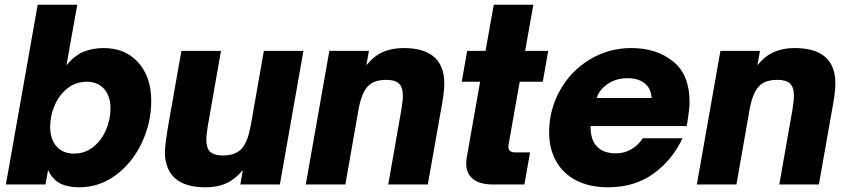

<svg xmlns="http://www.w3.org/2000/svg" viewBox="-20 -783 3597 815"><path d="M184 -61 173 0H5L140 -763H308L262 -506Q296 -547 334 -563Q372 -579 420 -579Q512 -579 567 -517.5Q622 -456 622 -355Q622 -262 582 -177Q542 -92 472 -40Q402 12 316 12Q268 12 236 -4Q204 -20 184 -61ZM449 -323Q449 -375 422 -405.5Q395 -436 348 -436Q302 -436 267 -408.5Q232 -381 212.5 -337Q193 -293 193 -245Q193 -192 220 -161.5Q247 -131 294 -131Q340 -131 375 -158.5Q410 -186 429.5 -230.5Q449 -275 449 -323Z M687 -86Q680 -108 680 -136Q680 -166 694 -250L750 -567H918L862 -248Q856 -212 856 -190Q856 -160 867 -144Q884 -123 926 -123Q979 -123 1006 -152Q1019 -167 1028 -189.5Q1037 -212 1044 -248L1100 -567H1268L1168 0H1000L1011 -61Q979 -23 941.5 -5.5Q904 12 853 12Q714 12 687 -86Z M1278 0 1378 -567H1546L1535 -506Q1569 -547 1607 -563Q1645 -579 1693 -579Q1866 -579 1866 -428Q1866 -406 1862 -377.5Q1858 -349 1852 -317L1796 0H1628L1684 -319Q1690 -355 1690 -377Q1690 -413 1673.5 -428.5Q1657 -444 1620 -444Q1565 -444 1539.5 -414.5Q1514 -385 1502 -319L1446 0Z M2072 0Q2017 0 1988 -23Q1959 -46 1959 -88Q1959 -104 1961 -113L2018 -436H1940L1963 -567H2041L2076 -763H2244L2209 -567H2307L2284 -436H2186L2139 -170Q2138 -167 2138 -160Q2138 -136 2167 -136H2230L2206 0Z M2311 -221Q2311 -317 2357 -399.5Q2403 -482 2483.5 -530.5Q2564 -579 2660 -579Q2767 -579 2837 -522.5Q2907 -466 2907 -350Q2907 -319 2895 -248H2487V-242Q2487 -189 2514.5 -160.5Q2542 -132 2595 -132Q2631 -132 2661 -150Q2691 -168 2708 -196H2877Q2834 -104 2754 -46Q2674 12 2561 12Q2483 12 2426.5 -17Q2370 -46 2340.5 -99Q2311 -152 2311 -221ZM2746 -367Q2744 -399 2728 -418Q2700 -451 2644 -451Q2587 -451 2548 -418Q2522 -397 2513 -367Z M2938 0 3038 -567H3206L3195 -506Q3229 -547 3267 -563Q3305 -579 3353 -579Q3526 -579 3526 -428Q3526 -406 3522 -377.5Q3518 -349 3512 -317L3456 0H3288L3344 -319Q3350 -355 3350 -377Q3350 -413 3333.5 -428.5Q3317 -444 3280 -444Q3225 -444 3199.5 -414.5Q3174 -385 3162 -319L3106 0Z"/></svg>

Font: Open Sauce One Black Italic
Style: Regular
Weight: 900
Italic angle: -10°
Designer: Alfredo Marco Pradil
Foundry: Creative Sauce Fz LLC
Version: Version 1.477